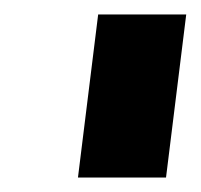

<svg xmlns="http://www.w3.org/2000/svg" viewBox="-20 -747 278 266"><path d="M88 -501 116 -727H238L210 -501Z"/></svg>

Font: Expletus Sans
Style: Italic
Weight: 400
Italic angle: -7°
Designer: Jasper de Waard
Foundry: Designtown
Version: Version 7.500